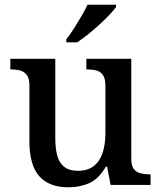

<svg xmlns="http://www.w3.org/2000/svg" viewBox="-20 -786 684 816"><path d="M270 10Q189 10 147 -37Q105 -84 105 -186V-422Q105 -452 94.5 -466.5Q84 -481 67 -486Q50 -491 27 -491H24V-536H215V-198Q215 -155 223.5 -124Q232 -93 253.5 -76.5Q275 -60 312 -60Q352 -60 378 -80Q404 -100 416 -136Q428 -172 428 -219V-421Q428 -452 417.5 -467Q407 -482 390 -486.5Q373 -491 351 -491H347V-536H538V-111Q538 -82 548.5 -68Q559 -54 577 -49.5Q595 -45 616 -45H620V0H450L435 -78H430Q400 -26 360 -8Q320 10 270 10ZM262 -619Q277 -638 293.5 -664Q310 -690 326 -717Q342 -744 352 -766H473V-756Q464 -743 445 -723Q426 -703 402 -681Q378 -659 353.5 -639.5Q329 -620 308 -606H262Z"/></svg>

Font: Noto Serif Khmer Medium
Style: Regular
Weight: 500
Version: Version 2.003